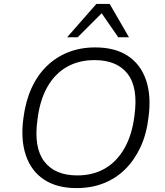

<svg xmlns="http://www.w3.org/2000/svg" viewBox="-20 -956 847 984"><path d="M372 8Q272 8 206 -35.5Q140 -79 112.5 -160Q85 -241 100 -351Q111 -437 141.5 -504Q172 -571 220 -617.5Q268 -664 330.5 -688.5Q393 -713 468 -713Q570 -713 635.5 -669.5Q701 -626 728.5 -545.5Q756 -465 741 -354Q731 -268 699.5 -201Q668 -134 620.5 -87.5Q573 -41 510.5 -16.5Q448 8 372 8ZM376 -57Q457 -57 518 -92.5Q579 -128 618 -196.5Q657 -265 669 -363Q689 -506 634.5 -577Q580 -648 464 -648Q384 -648 322.5 -613Q261 -578 222.5 -510Q184 -442 172 -343Q152 -201 206.5 -129Q261 -57 376 -57ZM324 -765 474 -936H542L641 -765H586L501 -888L378 -765Z"/></svg>

Font: Nunito Sans 7pt Light
Style: Italic
Weight: 300
Italic angle: -9°
Designer: Vernon Adams
Foundry: Vernon Adams
Version: Version 3.101;gftools[0.9.27]